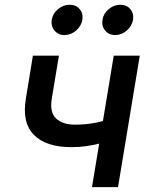

<svg xmlns="http://www.w3.org/2000/svg" viewBox="-20 -772 623 792"><path d="M274.4 -165Q170.9 -165 120.4 -215.1Q69.8 -265.1 86.9 -366.2L115.7 -542.5H223.1L193.8 -366.2Q184.1 -309.6 210.9 -283.7Q237.8 -257.8 289.6 -257.8Q337.9 -257.8 379.9 -266.8Q421.9 -275.9 467.3 -291L451.7 -198.2Q425.8 -189 397 -181.4Q368.2 -173.8 337.6 -169.4Q307.1 -165 274.4 -165ZM359.4 0 449.2 -542.5H556.6L466.8 0ZM455.6 -627.4Q429.2 -627.4 413.8 -646Q398.4 -664.6 402.8 -690.4Q406.7 -716.3 428.5 -734.4Q450.2 -752.4 476.1 -752.4Q502.4 -752.4 517.6 -734.4Q532.7 -716.3 528.8 -690.4Q524.4 -664.6 502.9 -646Q481.4 -627.4 455.6 -627.4ZM246.1 -627.4Q220.2 -627.4 204.8 -646Q189.5 -664.6 193.4 -690.4Q197.8 -716.3 219.5 -734.4Q241.2 -752.4 267.1 -752.4Q293.5 -752.4 308.6 -734.4Q323.7 -716.3 319.8 -690.4Q315.4 -664.6 293.9 -646Q272.5 -627.4 246.1 -627.4Z"/></svg>

Font: Inter 16pt Medium
Style: Italic
Weight: 500
Italic angle: -9.3988°
Version: Version 4.001;git-66647c0bb